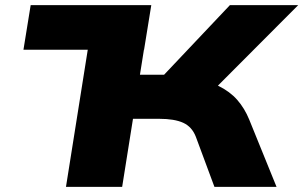

<svg xmlns="http://www.w3.org/2000/svg" viewBox="-20 -725 1177 745"><path d="M71 -532 99 -705H567L539 -532ZM236 0 348 -705H566L523 -435H647L594 -411L872 -705H1137L801 -368L717 -425Q782 -414 827 -392Q872 -370 900.5 -337.5Q929 -305 947 -261L1053 0H812L740 -194Q725 -233 691 -248.5Q657 -264 598 -264H496L454 0Z"/></svg>

Font: Nunito Sans 7pt Expanded Black
Style: Italic
Weight: 900
Width: 7
Italic angle: -9°
Designer: Vernon Adams
Foundry: Vernon Adams
Version: Version 3.101;gftools[0.9.27]